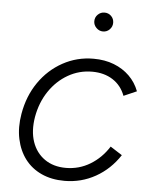

<svg xmlns="http://www.w3.org/2000/svg" viewBox="-52 -754 644 810"><g transform="rotate(5 270.0 -349.0)"><path d="M251 12Q196 12 153.5 -7.5Q111 -27 84 -62.5Q57 -98 46.5 -147Q36 -196 46 -254Q59 -330 99 -388Q139 -446 199 -479Q259 -512 329 -512Q377 -512 415.5 -497Q454 -482 481.5 -455Q509 -428 523 -391L468 -367Q452 -410 415.5 -433.5Q379 -457 328 -457Q273 -457 226 -430Q179 -403 147 -355.5Q115 -308 104 -246Q94 -186 109.5 -140.5Q125 -95 162 -69Q199 -43 252 -43Q308 -43 355 -71.5Q402 -100 433 -149L483 -117Q443 -56 382.5 -22Q322 12 251 12ZM358 -630Q342 -630 330 -642Q318 -654 318 -670Q318 -687 330 -698.5Q342 -710 358 -710Q375 -710 386.5 -698.5Q398 -687 398 -670Q398 -654 386.5 -642Q375 -630 358 -630Z"/></g></svg>

Font: Figtree Light Light
Style: Italic
Weight: 300
Italic angle: -9.5°
Version: Version 2.000